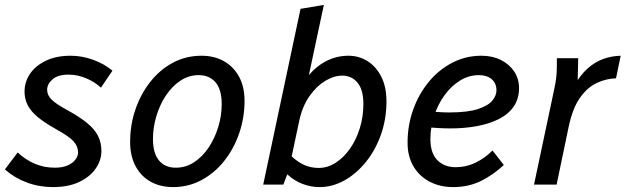

<svg xmlns="http://www.w3.org/2000/svg" viewBox="-22 -752 2548 782"><path d="M-2 -62 50 -131Q82 -101 120 -85Q158 -69 201 -69Q233 -69 254 -78.5Q275 -88 285.5 -102.5Q296 -117 296 -131Q296 -156 277.5 -176.5Q259 -197 206 -226Q136 -265 107 -299.5Q78 -334 78 -379Q78 -418 100 -451Q122 -484 164.5 -504.5Q207 -525 266 -525Q312 -525 357.5 -508.5Q403 -492 436 -464L389 -395Q366 -417 330.5 -432.5Q295 -448 257 -448Q214 -448 192 -429Q170 -410 170 -386Q170 -365 187.5 -347Q205 -329 253 -303Q304 -275 334 -250Q364 -225 377.5 -198Q391 -171 391 -136Q391 -100 368.5 -66.5Q346 -33 302 -11.5Q258 10 193 10Q137 10 86.5 -9Q36 -28 -2 -62Z M508 -174Q508 -243 529.5 -306Q551 -369 590 -418.5Q629 -468 682 -496.5Q735 -525 799 -525Q851 -525 890.5 -502.5Q930 -480 952 -439Q974 -398 974 -341Q974 -273 952.5 -210Q931 -147 892 -97.5Q853 -48 799.5 -19Q746 10 683 10Q631 10 591.5 -12Q552 -34 530 -75.5Q508 -117 508 -174ZM601 -186Q601 -128 625.5 -98.5Q650 -69 694 -69Q735 -69 769 -91.5Q803 -114 828 -151.5Q853 -189 867 -235Q881 -281 881 -328Q881 -387 856 -416.5Q831 -446 787 -446Q747 -446 713 -423.5Q679 -401 654 -363.5Q629 -326 615 -279.5Q601 -233 601 -186Z M1050 0 1202 -716 1297 -732 1236 -446Q1268 -484 1309.5 -504.5Q1351 -525 1397 -525Q1440 -525 1475 -503Q1510 -481 1531 -439.5Q1552 -398 1552 -339Q1552 -267 1529.5 -203.5Q1507 -140 1468 -92Q1429 -44 1380.5 -17Q1332 10 1279 10Q1244 10 1210 -3Q1176 -16 1148 -42L1132 0ZM1166 -115Q1192 -91 1218.5 -79.5Q1245 -68 1276 -68Q1312 -68 1345 -89Q1378 -110 1403.5 -146.5Q1429 -183 1443.5 -230Q1458 -277 1458 -328Q1458 -387 1434 -415.5Q1410 -444 1372 -444Q1338 -444 1302.5 -422.5Q1267 -401 1238.5 -360.5Q1210 -320 1197 -261Z M1638 -171Q1638 -241 1660.5 -304.5Q1683 -368 1723.5 -417.5Q1764 -467 1819 -496Q1874 -525 1939 -525Q1984 -525 2018.5 -507.5Q2053 -490 2072.5 -460.5Q2092 -431 2092 -393Q2092 -350 2070.5 -318.5Q2049 -287 2010.5 -267.5Q1972 -248 1921.5 -238.5Q1871 -229 1813 -229Q1789 -229 1762.5 -230.5Q1736 -232 1707 -235L1718 -299Q1744 -297 1766 -295.5Q1788 -294 1808 -294Q1883 -294 1925 -308Q1967 -322 1983.5 -342.5Q2000 -363 2000 -384Q2000 -413 1980.5 -429.5Q1961 -446 1929 -446Q1887 -446 1851 -423.5Q1815 -401 1788 -363.5Q1761 -326 1746 -279.5Q1731 -233 1731 -186Q1731 -128 1759.5 -99.5Q1788 -71 1834 -71Q1877 -71 1915 -89.5Q1953 -108 1984 -139L2030 -80Q1986 -39 1936 -14.5Q1886 10 1824 10Q1770 10 1728 -12Q1686 -34 1662 -74.5Q1638 -115 1638 -171Z M2153 0 2236 -392Q2241 -415 2243.5 -436.5Q2246 -458 2246 -482V-515H2333L2330 -387L2314 -398Q2340 -445 2370 -472Q2400 -499 2434 -511.5Q2468 -524 2506 -525L2487 -433Q2447 -432 2408.5 -414Q2370 -396 2340 -353.5Q2310 -311 2294 -235L2245 0Z"/></svg>

Font: Radio Canada
Style: Italic
Weight: 400
Italic angle: -12°
Designer: Charles Daoud, Etienne Aubert Bonn, Alexandre Saumier Demers, Jacques Le Bailly
Foundry: Radio-Canada
Version: Version 2.104;gftools[0.9.28.dev5+ged2979d]